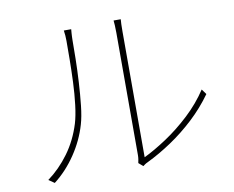

<svg xmlns="http://www.w3.org/2000/svg" viewBox="-80 -840 1160 950"><g transform="rotate(-10 500.0 -365.5)"><path d="M545 -20Q547 -29 548.5 -39Q550 -49 550 -59Q550 -67 550 -102Q550 -137 550 -189.5Q550 -242 550 -303Q550 -364 550 -425.5Q550 -487 550 -539.5Q550 -592 550 -628Q550 -664 550 -674Q550 -697 549 -711.5Q548 -726 547 -736H583Q582 -726 581.5 -711.5Q581 -697 581 -674Q581 -664 581 -625.5Q581 -587 581 -530Q581 -473 581 -407Q581 -341 581 -277Q581 -213 581 -160Q581 -107 581 -75Q581 -43 581 -43Q633 -68 695 -109Q757 -150 816 -205Q875 -260 917 -324L936 -298Q891 -235 834 -182Q777 -129 715 -87.5Q653 -46 593 -17Q584 -13 577.5 -8.5Q571 -4 567 -1ZM92 -15Q152 -59 198.5 -122.5Q245 -186 270 -267Q281 -304 287.5 -357.5Q294 -411 296.5 -470Q299 -529 299.5 -583.5Q300 -638 300 -677Q300 -691 299 -704Q298 -717 296 -730H333Q332 -721 331.5 -712Q331 -703 330.5 -694.5Q330 -686 330 -677Q330 -638 329 -582.5Q328 -527 324.5 -465.5Q321 -404 315 -349Q309 -294 298 -257Q276 -181 229.5 -112Q183 -43 121 5Z"/></g></svg>

Font: Noto Sans HK Thin
Style: Regular
Weight: 100
Designer: Ryoko NISHIZUKA 西塚涼子 (kana, bopomofo & ideographs); Paul D. Hunt (Latin, Greek & Cyrillic); Sandoll Communications 산돌커뮤니
Foundry: Adobe
Version: Version 2.004-H2;hotconv 1.0.118;makeotfexe 2.5.65603